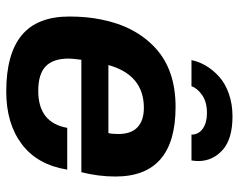

<svg xmlns="http://www.w3.org/2000/svg" viewBox="-96 -668 775 624"><g transform="rotate(90 292.0 -355.5)"><path d="M357.9 -723.1Q431.2 -723.1 467 -690.9Q502.9 -658.7 502.9 -611.8Q502.9 -603.5 501 -589.8H417Q417 -612.8 397.7 -626.5Q378.4 -640.1 347.2 -640.1Q311 -640.1 288.6 -624.5Q266.1 -608.9 259.8 -589.8H174.8Q179.7 -614.3 193.4 -637.2Q207 -660.2 229 -679.9Q251 -699.7 284.4 -711.4Q317.9 -723.1 357.9 -723.1ZM276.9 12.2Q154.8 12.2 94 -38.1Q33.2 -88.4 33.2 -192.9Q33.2 -249.5 43 -296.9Q64.9 -407.7 136 -472.9Q207 -538.1 327.1 -538.1Q553.2 -538.1 553.2 -342.8Q553.2 -287.1 539.1 -231.9H173.8Q169.9 -203.6 169.9 -190.9Q169.9 -140.1 195.1 -116Q220.2 -91.8 274.9 -91.8Q378.4 -91.8 395 -186H530.8Q515.1 -88.9 448 -38.3Q380.9 12.2 276.9 12.2ZM190.9 -319.8H412.1Q415 -332 415 -352.1Q415 -394 392.8 -414.6Q370.6 -435.1 330.1 -435.1Q223.1 -435.1 190.9 -319.8Z"/></g></svg>

Font: Archivo
Style: Bold Italic
Weight: 700
Italic angle: -10°
Designer: Hector Gatti
Foundry: Omnibus-Type
Version: Version 2.001